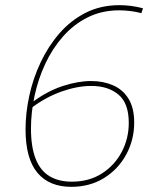

<svg xmlns="http://www.w3.org/2000/svg" viewBox="-20 -718 606 744"><path d="M102 -300 104 -321Q163 -365 222.5 -384.5Q282 -404 333 -404Q380 -404 418 -387.5Q456 -371 478 -335.5Q500 -300 500 -243Q500 -176 469 -119Q438 -62 383 -28Q328 6 256 6Q214 6 181 -7.5Q148 -21 125 -48.5Q102 -76 90.5 -118Q79 -160 79 -217Q79 -280 93.5 -347Q108 -414 137.5 -476.5Q167 -539 210.5 -589Q254 -639 312 -668.5Q370 -698 443 -698Q488 -698 534 -686L528 -667Q505 -673 483 -675.5Q461 -678 442 -678Q375 -678 320.5 -651Q266 -624 224.5 -577Q183 -530 155.5 -471Q128 -412 114 -347Q100 -282 100 -220Q100 -149 118 -103Q136 -57 171.5 -35.5Q207 -14 258 -14Q325 -14 374.5 -45.5Q424 -77 451.5 -129Q479 -181 479 -242Q479 -318 439 -351.5Q399 -385 334 -385Q280 -385 219 -363.5Q158 -342 102 -300Z"/></svg>

Font: Bitter Thin
Style: Italic
Weight: 100
Italic angle: -9°
Designer: Sol Matas, and Bitter project Authors
Foundry: Sol Matas
Version: Version 2.002